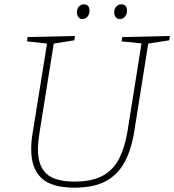

<svg xmlns="http://www.w3.org/2000/svg" viewBox="-20 -859 804 886"><path d="M544 -688 764 -693 761 -673 664 -658 600 -255Q587 -171 556 -112.5Q525 -54 469 -23.5Q413 7 323 7Q218 7 171 -37.5Q124 -82 124 -170Q124 -188 125.5 -207.5Q127 -227 131 -248L197 -658L105 -668L107 -688L326 -693L323 -673L228 -658L162 -245Q159 -225 157 -206Q155 -187 155 -170Q155 -94 194 -57.5Q233 -21 324 -21Q406 -21 455.5 -49Q505 -77 531 -129.5Q557 -182 569 -257L633 -659L541 -668ZM360 -771Q349 -771 342 -779.5Q335 -788 335 -802Q335 -818 344 -828.5Q353 -839 367 -839Q393 -839 393 -809Q393 -793 383.5 -782Q374 -771 360 -771ZM533 -771Q522 -771 514.5 -779.5Q507 -788 507 -802Q507 -818 516.5 -828.5Q526 -839 540 -839Q566 -839 566 -809Q566 -793 556.5 -782Q547 -771 533 -771Z"/></svg>

Font: Bitter ExtraLight
Style: Italic
Weight: 200
Italic angle: -9°
Designer: Sol Matas, and Bitter project Authors
Foundry: Sol Matas
Version: Version 2.001